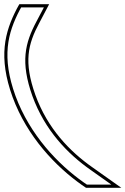

<svg xmlns="http://www.w3.org/2000/svg" viewBox="-156 -733 596 912"><path d="M-62.6 -685 -55.4 -698H52.6L17.3 -631C-37.7 -528 -59.5 -438 -2.2 -277C57 -114 165.3 -2 275.7 75L373.1 144H257.1L241 133C120.7 48 -13.6 -91 -82.2 -277C-149.7 -463 -119.4 -576 -62.6 -685ZM-75.8 -692.1C-134 -580.4 -165.2 -461.7 -96.2 -271.8C-26.3 -82.1 110.1 58.9 232.5 145.3L252.5 159H420.2L284.3 62.7C175.6 -13.1 69.7 -122.7 12 -282C-44.2 -439.7 -23.3 -523.2 30.6 -624L77.4 -713H-64.2Z"/></svg>

Font: Nordica Plus
Style: NordicaClassicLightOpOblOl
Weight: 300
Version: Version 1.01